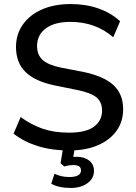

<svg xmlns="http://www.w3.org/2000/svg" viewBox="-20 -734 673 948"><path d="M321 9Q236 9 167 -12.5Q98 -34 47 -74L82 -156Q134 -118 190.5 -98.5Q247 -79 321 -79Q405 -79 444.5 -109Q484 -139 484 -188Q484 -230 456.5 -253Q429 -276 360 -290L251 -312Q154 -332 106.5 -378Q59 -424 59 -502Q59 -565 93 -613Q127 -661 187.5 -687.5Q248 -714 329 -714Q404 -714 466.5 -692Q529 -670 573 -629L539 -550Q452 -626 327 -626Q250 -626 206.5 -594Q163 -562 163 -507Q163 -463 190.5 -438Q218 -413 282 -400L391 -379Q492 -358 540 -314Q588 -270 588 -195Q588 -133 555 -87.5Q522 -42 462.5 -16.5Q403 9 321 9ZM329 194Q270 194 233 173L249 124Q267 132 284 136Q301 140 322 140Q380 140 380 107Q380 81 342 81Q332 81 321.5 82.5Q311 84 297 88L279 72L294 -20H352L342 41Q350 40 357 40Q396 40 420 58.5Q444 77 444 110Q444 147 412 170.5Q380 194 329 194Z"/></svg>

Font: Mulish SemiBold
Style: Regular
Weight: 600
Designer: Vernon Adams
Foundry: Vernon Adams
Version: Version 3.603; ttfautohint (v1.8.3)